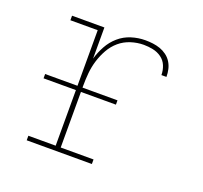

<svg xmlns="http://www.w3.org/2000/svg" viewBox="-98 -640 796 753"><g transform="rotate(20 300.0 -264.0)"><path d="M84 0V-19H198V-501H84V-520H219V-390Q227 -418 241.5 -444.5Q256 -471 278.5 -490.5Q301 -510 329.5 -519Q358 -528 388 -528Q404 -528 419.5 -526Q435 -524 449.5 -519Q464 -514 477 -504.5Q490 -495 498.5 -481.5Q507 -468 510.5 -452.5Q514 -437 514 -421H493Q493 -441 485.5 -459.5Q478 -478 462 -489.5Q446 -501 426.5 -505Q407 -509 388 -509Q361 -509 334.5 -500.5Q308 -492 287.5 -474.5Q267 -457 253.5 -433Q240 -409 232 -383Q224 -357 221.5 -330Q219 -303 219 -276V-19H356V0ZM365 -251H63V-269H365Z"/></g></svg>

Font: Iosevka HT Thin Extended
Style: Regular
Weight: 100
Width: 7
Monospace: yes
Designer: Belleve Invis
Foundry: Belleve Invis
Version: Version 32.3.0; ttfautohint (v1.8.4)